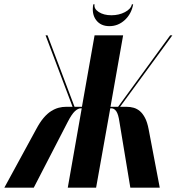

<svg xmlns="http://www.w3.org/2000/svg" viewBox="-91 -861 811 881"><path d="M507 0 457 -302Q452 -337 442.5 -350.5Q433 -364 420 -364H415L350 0H220L284 -364H280Q267 -364 252.5 -350.5Q238 -337 220 -302L64 0H-71L75 -268Q92 -300 109 -320Q126 -340 143.5 -351Q161 -362 178 -366.5Q195 -371 213 -371H242L118 -699H127L251 -371H285L343 -699H474L416 -371H451L690 -699H700L460 -371H489Q507 -371 522.5 -366.5Q538 -362 551 -351Q564 -340 574.5 -320Q585 -300 591 -268L642 0ZM514 -841H520Q512 -797 481.5 -769Q451 -741 411 -741Q371 -741 350 -769Q329 -797 337 -841H343Q339 -821 362 -806Q385 -791 420 -791Q455 -791 482.5 -805.5Q510 -820 514 -841Z"/></svg>

Font: Moniqa Black Ita Display
Style: Italic
Weight: 900
Italic angle: -10°
Designer: Rajesh Rajput
Foundry: Rajesh Rajput
Version: Version 1.000